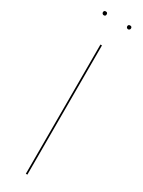

<svg xmlns="http://www.w3.org/2000/svg" viewBox="-219 -849 653 875"><g transform="rotate(30 108.0 -411.5)"><path d="M112 0H104V-680H112ZM60 -813Q60 -803 50 -803Q46 -803 43 -806Q40 -809 40 -813Q40 -823 50 -823Q60 -823 60 -813ZM188 -813Q188 -809 185 -806Q182 -803 178 -803Q174 -803 171 -806Q168 -809 168 -813Q168 -823 178 -823Q188 -823 188 -813Z"/></g></svg>

Font: Fira Sans Compressed Eight
Style: Regular
Weight: 100
Width: 1
Designer: bBox Type GmbH & Carrois Corporate GbR & Edenspiekermann AG
Foundry: bBox Type GmbH & Carrois Corporate GbR & Edenspiekermann AG
Version: Version 4.301